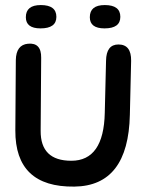

<svg xmlns="http://www.w3.org/2000/svg" viewBox="-20 -688 560 740"><path d="M383.8 -668.5Q443.8 -668.5 443.8 -623Q443.8 -578.6 382.8 -578.6Q326.2 -578.6 326.2 -621.6Q326.2 -668.5 383.8 -668.5ZM137.2 -668.5Q197.3 -668.5 197.3 -623Q197.3 -578.6 136.2 -578.6Q79.6 -578.6 79.6 -621.6Q79.6 -668.5 137.2 -668.5ZM480.5 -245.6Q474.6 28.8 266.6 31.2Q38.1 34.2 39.1 -185.5L41 -456.5Q42 -515.1 87.9 -519.5Q139.6 -524.4 138.7 -465.3L136.7 -184.1Q135.7 -68.4 254.9 -68.4Q379.9 -68.4 383.8 -252.9L388.7 -453.6Q389.6 -516.6 436.5 -516.6Q486.3 -516.6 485.4 -453.6Z"/></svg>

Font: Comic Relief LRS
Style: Regular
Weight: 400
Designer: Jeff Davis
Foundry: Loudifier
Version: Version 1.0